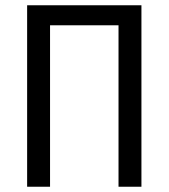

<svg xmlns="http://www.w3.org/2000/svg" viewBox="-20 -709 640 729"><path d="M430 0H517V-689H83V0H170V-613H430Z"/></svg>

Font: FiraMono Nerd Font
Style: Regular
Weight: 400
Designer: Carrois Corporate & Edenspiekermann AG
Foundry: Carrois Corporate GbR & Edenspiekermann AG
Version: Version 003.206;Nerd Fonts 3.3.0